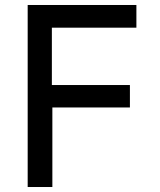

<svg xmlns="http://www.w3.org/2000/svg" viewBox="-20 -750 640 770"><path d="M91 0V-730H527V-639H188V-409H501V-319H190V0Z"/></svg>

Font: JetBrains Mono NL Medium
Style: Regular
Weight: 500
Monospace: yes
Designer: Philipp Nurullin, Konstantin Bulenkov
Foundry: JetBrains
Version: Version 2.305; ttfautohint (v1.8.4.7-5d5b)